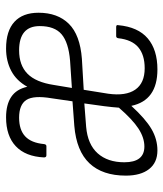

<svg xmlns="http://www.w3.org/2000/svg" viewBox="27 -558 539 633"><g transform="rotate(-90 296.5 -241.5)"><path d="M117 8Q77 8 55.5 -19.5Q34 -47 34 -96Q34 -173 74.5 -216Q115 -259 198 -266L279 -272L289 -341Q299 -400 283.5 -424Q268 -448 225 -448Q185 -448 163.5 -428Q142 -408 138 -366Q137 -358 131 -358H101Q94 -358 94 -366Q97 -427 131 -459Q165 -491 226 -491Q268 -491 293.5 -474Q319 -457 327 -421Q347 -457 379.5 -474Q412 -491 453 -491Q511 -491 541 -463.5Q571 -436 571 -384Q571 -321 534.5 -284Q498 -247 419 -241L317 -235L304 -154Q296 -96 317.5 -65Q339 -34 388 -34Q432 -34 457 -55Q482 -76 487 -121Q488 -128 494 -128H524Q532 -128 530 -121Q524 -56 486.5 -24Q449 8 384 8Q333 8 303 -13.5Q273 -35 264 -78Q221 -31 187.5 -11.5Q154 8 117 8ZM130 -35Q159 -35 189 -54.5Q219 -74 258 -119Q259 -130 260 -142Q261 -154 263 -168L272 -233L195 -227Q137 -222 107.5 -189Q78 -156 78 -101Q78 -35 130 -35ZM323 -274 413 -280Q473 -285 500 -308Q527 -331 527 -380Q527 -448 447 -448Q398 -448 370 -420.5Q342 -393 333 -334Z"/></g></svg>

Font: Sofia Sans Condensed Light
Style: Italic
Weight: 300
Italic angle: -9°
Version: Version 4.100